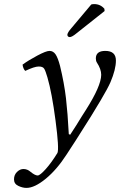

<svg xmlns="http://www.w3.org/2000/svg" viewBox="-20 -689 589 943"><path d="M352.5 0 307.1 69.8Q259.3 144 204.6 189Q149.9 233.9 109.9 233.9Q90.8 233.9 69.8 223.9Q48.8 213.9 48.8 191.9Q48.8 169.9 63.5 155.5Q78.1 141.1 95.2 141.1Q114.3 141.1 129.9 154.8Q151.9 172.9 165 172.9Q176.3 172.9 204.6 141.4Q232.9 109.9 262.2 62Q271 42 252.9 -95.9Q234.9 -233.9 212.9 -309.1Q203.6 -340.8 197.3 -351.1Q190.4 -362.8 169.4 -362.3Q149.4 -362.3 104 -340.8Q93.8 -350.6 90.8 -371.6Q120.1 -393.1 163.3 -416Q206.5 -439 223.1 -439Q241.2 -439 252.7 -422.4Q264.2 -405.8 274.9 -365.2Q295.4 -280.3 304 -206.8Q312.5 -133.3 317.9 -30.3L324.7 -27.3Q335.9 -43.9 355.2 -74.5Q374.5 -105 380.9 -116.2L401.4 -148.4Q476.6 -266.6 477.1 -321.3Q477.1 -349.6 456.1 -381.3Q450.7 -389.6 450.7 -401.9Q450.7 -439 497.1 -439Q549.3 -439 549.3 -391.6Q549.3 -348.1 522.5 -285.2Q509.8 -255.9 473.9 -195.3Q438 -134.8 427.2 -118.2ZM428.2 -667Q434.1 -668.9 442.4 -668.9Q473.1 -668.9 492.7 -646L493.7 -634.8L356.4 -525.9Q333.5 -506.8 322.3 -506.8Q316.9 -506.8 313.5 -510.7Q310.1 -514.6 311 -520Q313 -530.3 328.1 -547.9Z"/></svg>

Font: Linux Libertine
Style: Italic
Weight: 400
Italic angle: -12°
Designer: Philipp H. Poll
Foundry: Philipp H. Poll
Version: Version 5.1.6 ; ttfautohint (v0.9)